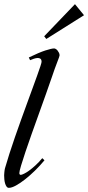

<svg xmlns="http://www.w3.org/2000/svg" viewBox="-68 -905 428 932"><path d="M183.1 -528.8Q170.9 -492.7 154.3 -446.5Q137.7 -400.4 120.4 -351.8Q103 -303.2 85.9 -255.4Q68.8 -207.5 55.7 -168.2Q42.5 -128.9 34.2 -101.1Q25.9 -73.2 25.9 -64.9Q25.9 -56.2 33.2 -56.2Q38.1 -56.6 48.8 -61.8Q59.6 -66.9 73.7 -77.1Q87.9 -87.4 104.2 -102.3Q120.6 -117.2 137.2 -137.2L147.9 -127Q126.5 -101.1 101.8 -76.9Q77.1 -52.7 53.5 -34.2Q29.8 -15.6 9.3 -4.4Q-11.2 6.8 -24.9 6.8Q-31.7 6.8 -36.1 0.7Q-40.5 -5.4 -43.2 -14.4Q-45.9 -23.4 -46.9 -33.9Q-47.9 -44.4 -47.9 -53.2Q-47.9 -55.2 -47.6 -59.3Q-47.4 -63.5 -46.9 -68.6Q-46.4 -73.7 -45.7 -78.9Q-44.9 -84 -43.9 -87.9Q-34.7 -120.6 -22.2 -159.2Q-9.8 -197.8 4.4 -238.8Q18.6 -279.8 33.7 -321.8Q48.8 -363.8 63.2 -403.1Q77.6 -442.4 90.3 -477.3Q103 -512.2 112.8 -539.3Q122.6 -566.4 128.2 -583.7Q133.8 -601.1 133.8 -605Q133.8 -615.7 128.2 -619.9Q122.6 -624 114.3 -623.5Q106 -623 96.2 -619.9Q86.4 -616.7 78.1 -612.8L71.8 -626Q122.1 -650.4 152.6 -660.2Q183.1 -669.9 194.8 -669.9Q198.2 -669.9 202.9 -667.2Q207.5 -664.6 211.4 -659.7Q215.3 -654.8 218.3 -648.7Q221.2 -642.6 221.2 -636.2Q221.2 -632.3 210 -603.8Q198.7 -575.2 183.1 -528.8ZM339.8 -831.1 156.7 -715.8 146.5 -729 295.9 -884.8Z"/></svg>

Font: Romanesco
Style: Regular
Weight: 400
Designer: Astigmatic (AOETI)
Foundry: Astigmatic (AOETI)
Version: Version 1.000